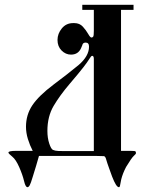

<svg xmlns="http://www.w3.org/2000/svg" viewBox="-20 -648 614 798"><path d="M370 -607H322V-628H535V-607H483V-21H513Q536 -21 540.5 -20Q545 -19 545 -12V-11Q545 -8 536 0Q527 8 504 46Q490 73 484 97Q480 120 478.5 125Q477 130 475 130H474Q463 130 446 86Q438 64 433 50Q428 36 426 30Q423 19 420 10.5Q417 2 412 1L375 0H142Q136 22 130 41.5Q124 61 116 87Q108 114 103.5 122Q99 130 94 130Q86 130 80 104.5Q74 79 60 47Q46 15 31 3Q17 -9 16.5 -10.5Q16 -12 15 -14Q15 -21 47 -21H116Q104 -44 96 -70Q88 -96 88 -121Q88 -171 114.5 -210.5Q141 -250 202 -296Q233 -319 259 -339.5Q285 -360 307 -378Q350 -415 350 -454Q350 -471 336 -471Q324 -471 322 -460L317 -448Q305 -421 275 -421Q253 -421 236 -438Q219 -455 219 -482Q219 -508 237 -530Q255 -552 284 -552H289Q311 -552 324.5 -537Q338 -522 346.5 -507Q355 -492 360 -492Q365 -492 367.5 -496Q370 -500 370 -520ZM252 -20H370V-403Q370 -416 363 -416Q359 -416 351.5 -403.5Q344 -391 327 -369Q311 -348 270 -300Q229 -252 203 -208Q177 -164 177 -104Q177 -75 184.5 -52Q192 -29 200 -25Q209 -21 223 -20.5Q237 -20 252 -20Z"/></svg>

Font: Pochaevsk
Style: Regular
Weight: 400
Version: Version 1.210; ttfautohint (v1.8.4.7-5d5b)